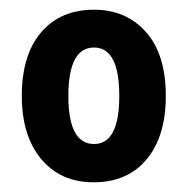

<svg xmlns="http://www.w3.org/2000/svg" viewBox="-20 -742 387 396"><path d="M322 -544Q322 -461 282.5 -413.5Q243 -366 173 -366Q105 -366 65 -414Q25 -462 25 -544Q25 -629 65 -675.5Q105 -722 174 -722Q240 -722 281 -676Q322 -630 322 -544ZM121 -544Q121 -445 174 -445Q226 -445 226 -544Q226 -644 174 -644Q121 -644 121 -544Z"/></svg>

Font: Noto Sans Lao Condensed
Style: Bold
Weight: 700
Width: 3
Designer: Monotype Design Team
Foundry: Monotype Imaging Inc.
Version: Version 2.003; ttfautohint (v1.8.4.7-5d5b)